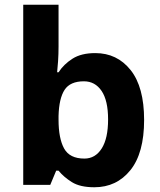

<svg xmlns="http://www.w3.org/2000/svg" viewBox="-20 -780 673 810"><path d="M227 -583Q227 -552 225 -522Q223 -492 221 -475H227Q249 -509 286 -532.5Q323 -556 382 -556Q474 -556 531 -484.5Q588 -413 588 -274Q588 -134 530 -62Q472 10 378 10Q318 10 283.5 -11.5Q249 -33 227 -60H217L192 0H78V-760H227ZM334 -437Q276 -437 252.5 -401Q229 -365 227 -291V-275Q227 -196 250.5 -153.5Q274 -111 336 -111Q382 -111 409 -153.5Q436 -196 436 -276Q436 -356 408.5 -396.5Q381 -437 334 -437Z"/></svg>

Font: Noto Sans Hanifi Rohingya
Style: Bold
Weight: 700
Designer: Monotype Design Team and DaltonMaag
Foundry: Google LLC
Version: Version 2.102; ttfautohint (v1.8.4.7-5d5b)